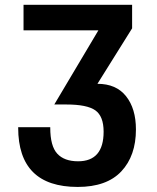

<svg xmlns="http://www.w3.org/2000/svg" viewBox="-20 -757 646 789"><path d="M299.3 11.2Q54.7 11.2 54.7 -232.4V-234.4H186.5V-232.4Q186.5 -156.7 215.3 -125.5Q244.1 -94.2 300.8 -94.2Q405.8 -94.2 405.8 -215.8Q405.8 -279.3 371.8 -303.5Q337.9 -327.6 252.9 -327.6H203.1L384.3 -632.3H76.7V-737.3H522.9V-640.6L380.4 -412.6Q457.5 -412.6 498 -361.6Q538.6 -310.5 538.6 -225.1Q538.6 -116.7 478.5 -52.7Q418.5 11.2 299.3 11.2Z"/></svg>

Font: Epilogue SemiBold
Style: Regular
Weight: 600
Designer: Tyler Finck
Foundry: Etcetera Type Co
Version: Version 2.112